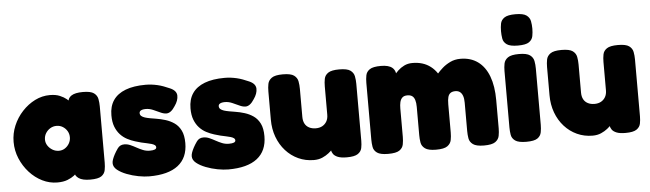

<svg xmlns="http://www.w3.org/2000/svg" viewBox="-47 -907 3743 1105"><g transform="rotate(-5 1824.5 -355.0)"><path d="M436 7Q391 7 369.5 -8Q348 -23 349 -42H363Q358 -35 343.5 -23.5Q329 -12 305 -2.5Q281 7 246 7Q201 7 159.5 -13.5Q118 -34 85.5 -70Q53 -106 34 -151.5Q15 -197 15 -247Q15 -296 34 -341Q53 -386 86 -421.5Q119 -457 160 -477.5Q201 -498 246 -498Q280 -498 303.5 -488Q327 -478 341.5 -466Q356 -454 361 -446H350Q349 -471 370.5 -485Q392 -499 437 -499Q482 -499 500.5 -485.5Q519 -472 523 -451Q527 -430 527 -408V-83Q527 -61 523 -40Q519 -19 500.5 -6Q482 7 436 7ZM271 -174Q290 -174 305.5 -184Q321 -194 330.5 -210.5Q340 -227 340 -246Q340 -266 330.5 -282Q321 -298 305 -308Q289 -318 269 -318Q249 -318 232.5 -308Q216 -298 206 -281.5Q196 -265 196 -245Q196 -226 206.5 -210Q217 -194 234 -184Q251 -174 271 -174Z M776 18Q748 18 713.5 11.5Q679 5 646.5 -7.5Q614 -20 593 -37Q572 -54 572 -76Q572 -86 576.5 -98.5Q581 -111 589 -126Q597 -141 609 -158Q616 -168 625.5 -173Q635 -178 648 -178Q666 -178 683 -170.5Q700 -163 717 -153.5Q734 -144 752.5 -136.5Q771 -129 792 -129Q811 -129 820.5 -133Q830 -137 830 -145Q830 -153 823.5 -158Q817 -163 805.5 -166.5Q794 -170 779 -173Q764 -176 747 -180Q730 -184 712 -190Q689 -197 667 -208.5Q645 -220 627.5 -239Q610 -258 599.5 -285Q589 -312 589 -351Q589 -403 613 -438Q637 -473 684 -491Q731 -509 800 -509Q817 -509 834 -507Q851 -505 868.5 -501Q886 -497 903.5 -490.5Q921 -484 939 -476Q976 -460 977 -431.5Q978 -403 956 -372Q944 -353 931.5 -343.5Q919 -334 906 -334Q890 -334 871 -343Q852 -352 831 -361Q810 -370 789 -370Q777 -370 768.5 -367.5Q760 -365 756 -360.5Q752 -356 752 -350Q752 -339 759.5 -332.5Q767 -326 779.5 -322Q792 -318 808.5 -315Q825 -312 844 -309Q870 -305 897.5 -296.5Q925 -288 948 -272Q971 -256 985 -228Q999 -200 999 -155Q999 -70 942.5 -26Q886 18 776 18Z M1233 18Q1205 18 1170.5 11.5Q1136 5 1103.5 -7.5Q1071 -20 1050 -37Q1029 -54 1029 -76Q1029 -86 1033.5 -98.5Q1038 -111 1046 -126Q1054 -141 1066 -158Q1073 -168 1082.5 -173Q1092 -178 1105 -178Q1123 -178 1140 -170.5Q1157 -163 1174 -153.5Q1191 -144 1209.5 -136.5Q1228 -129 1249 -129Q1268 -129 1277.5 -133Q1287 -137 1287 -145Q1287 -153 1280.5 -158Q1274 -163 1262.5 -166.5Q1251 -170 1236 -173Q1221 -176 1204 -180Q1187 -184 1169 -190Q1146 -197 1124 -208.5Q1102 -220 1084.5 -239Q1067 -258 1056.5 -285Q1046 -312 1046 -351Q1046 -403 1070 -438Q1094 -473 1141 -491Q1188 -509 1257 -509Q1274 -509 1291 -507Q1308 -505 1325.5 -501Q1343 -497 1360.5 -490.5Q1378 -484 1396 -476Q1433 -460 1434 -431.5Q1435 -403 1413 -372Q1401 -353 1388.5 -343.5Q1376 -334 1363 -334Q1347 -334 1328 -343Q1309 -352 1288 -361Q1267 -370 1246 -370Q1234 -370 1225.5 -367.5Q1217 -365 1213 -360.5Q1209 -356 1209 -350Q1209 -339 1216.5 -332.5Q1224 -326 1236.5 -322Q1249 -318 1265.5 -315Q1282 -312 1301 -309Q1327 -305 1354.5 -296.5Q1382 -288 1405 -272Q1428 -256 1442 -228Q1456 -200 1456 -155Q1456 -70 1399.5 -26Q1343 18 1233 18Z M1728 7Q1680 7 1638.5 -12Q1597 -31 1566 -65.5Q1535 -100 1518 -146Q1501 -192 1501 -246V-409Q1501 -432 1505 -452.5Q1509 -473 1528 -486.5Q1547 -500 1592 -500Q1638 -500 1656.5 -486.5Q1675 -473 1679 -452Q1683 -431 1683 -408V-246Q1683 -223 1691.5 -207Q1700 -191 1716.5 -182.5Q1733 -174 1755 -174Q1777 -174 1793 -183Q1809 -192 1818 -208Q1827 -224 1827 -246V-410Q1827 -433 1831 -453.5Q1835 -474 1854 -487Q1873 -500 1918 -500Q1964 -500 1982.5 -486.5Q2001 -473 2005 -452Q2009 -431 2009 -409V-80Q2009 -58 2005 -38Q2001 -18 1982 -5Q1963 8 1918 8Q1885 8 1866.5 0.5Q1848 -7 1840 -18.5Q1832 -30 1830.5 -41.5Q1829 -53 1829 -61L1846 -56Q1846 -56 1838 -46.5Q1830 -37 1814.5 -24.5Q1799 -12 1777.5 -2.5Q1756 7 1728 7Z M2157 9Q2112 9 2093 -4.5Q2074 -18 2070.5 -39Q2067 -60 2067 -82V-409Q2067 -432 2071 -452.5Q2075 -473 2094 -486Q2113 -499 2159 -499Q2204 -499 2224.5 -481.5Q2245 -464 2245 -425L2228 -430Q2228 -430 2235.5 -440.5Q2243 -451 2257.5 -465Q2272 -479 2293 -489.5Q2314 -500 2341 -500Q2372 -500 2398 -492Q2424 -484 2445.5 -467.5Q2467 -451 2483 -427Q2494 -440 2513 -457Q2532 -474 2558.5 -487Q2585 -500 2618 -500Q2677 -500 2718.5 -470Q2760 -440 2781.5 -383Q2803 -326 2803 -245V-82Q2803 -60 2799 -39Q2795 -18 2776 -4.5Q2757 9 2711 9Q2666 9 2647 -5Q2628 -19 2624.5 -40Q2621 -61 2621 -83V-246Q2621 -270 2615.5 -285.5Q2610 -301 2599.5 -309Q2589 -317 2573 -317Q2556 -317 2545.5 -310Q2535 -303 2530.5 -287.5Q2526 -272 2526 -245V-82Q2526 -60 2522 -39Q2518 -18 2499 -4.5Q2480 9 2434 9Q2389 9 2370 -5Q2351 -19 2347.5 -40Q2344 -61 2344 -83V-246Q2344 -270 2339 -286Q2334 -302 2323.5 -309.5Q2313 -317 2296 -317Q2276 -317 2266 -307Q2256 -297 2252.5 -281Q2249 -265 2249 -246V-81Q2249 -59 2245 -38Q2241 -17 2222 -4Q2203 9 2157 9Z M2955 9Q2910 9 2891 -4.5Q2872 -18 2868.5 -39Q2865 -60 2865 -82V-408Q2865 -430 2869 -450.5Q2873 -471 2892 -484.5Q2911 -498 2956 -498Q3001 -498 3019.5 -484.5Q3038 -471 3042 -450Q3046 -429 3046 -406V-81Q3046 -59 3042 -38Q3038 -17 3019.5 -4Q3001 9 2955 9ZM2955 -547Q2910 -547 2891 -560.5Q2872 -574 2868.5 -595Q2865 -616 2865 -638Q2865 -661 2869 -681.5Q2873 -702 2892 -715Q2911 -728 2956 -728Q3001 -728 3019.5 -714.5Q3038 -701 3042 -680Q3046 -659 3046 -637Q3046 -615 3042 -594Q3038 -573 3019.5 -560Q3001 -547 2955 -547Z M3338 7Q3290 7 3248.5 -12Q3207 -31 3176 -65.5Q3145 -100 3128 -146Q3111 -192 3111 -246V-409Q3111 -432 3115 -452.5Q3119 -473 3138 -486.5Q3157 -500 3202 -500Q3248 -500 3266.5 -486.5Q3285 -473 3289 -452Q3293 -431 3293 -408V-246Q3293 -223 3301.5 -207Q3310 -191 3326.5 -182.5Q3343 -174 3365 -174Q3387 -174 3403 -183Q3419 -192 3428 -208Q3437 -224 3437 -246V-410Q3437 -433 3441 -453.5Q3445 -474 3464 -487Q3483 -500 3528 -500Q3574 -500 3592.5 -486.5Q3611 -473 3615 -452Q3619 -431 3619 -409V-80Q3619 -58 3615 -38Q3611 -18 3592 -5Q3573 8 3528 8Q3495 8 3476.5 0.5Q3458 -7 3450 -18.5Q3442 -30 3440.5 -41.5Q3439 -53 3439 -61L3456 -56Q3456 -56 3448 -46.5Q3440 -37 3424.5 -24.5Q3409 -12 3387.5 -2.5Q3366 7 3338 7Z"/></g></svg>

Font: Fredoka
Style: Bold
Weight: 700
Designer: Ben Nathan
Foundry: Milena B. Brandão, Ben Nathan
Version: Version 2.001